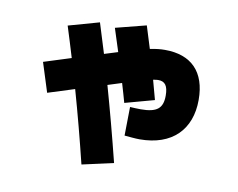

<svg xmlns="http://www.w3.org/2000/svg" viewBox="-75 -720 1088 876"><g transform="rotate(10 469.0 -282.5)"><path d="M594.7 -103.5C745.1 -103.5 829.1 -189.5 829.1 -327.1C829.1 -457 760.7 -525.4 638.7 -525.4C617.2 -525.4 597.2 -523.4 569.3 -517.6C558.1 -553.7 547.4 -588.9 537.1 -621.1L395.5 -585L429.7 -478.5L367.2 -459L324.2 -597.7L181.6 -557.6C196.3 -510.7 211.4 -462.9 225.6 -415L99.6 -375L142.6 -239.3L265.6 -278.3C296.9 -168 326.2 -56.2 353.5 55.7L499 23.4C469.2 -96.2 438.5 -211.9 407.2 -322.3L471.7 -342.8C481.4 -309.6 490.2 -280.8 497.1 -254.9L632.8 -292L608.4 -381.8C618.2 -383.8 625.5 -384.8 631.8 -384.8C663.1 -384.8 677.7 -366.2 677.7 -320.3C677.7 -261.7 651.4 -239.3 576.2 -239.3C561.5 -239.3 543 -240.2 526.4 -241.2L524.4 -108.4C549.8 -106.4 573.2 -103.5 594.7 -103.5Z"/></g></svg>

Font: Pretendard Black
Style: Regular
Weight: 900
Designer: Base glyphs from Inter by Rasmus Andersson; Hangeul glyphs from Noto Sans CJK(Source Han Sans) by Jang Soo-young and Kan
Foundry: Kil Hyung-jin
Version: Version 1.309;Glyphs 3.2 (3225)